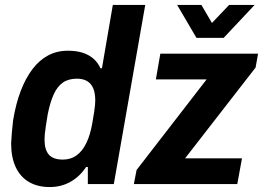

<svg xmlns="http://www.w3.org/2000/svg" viewBox="-20 -744 1063 776"><path d="M181 12Q132 12 97 -8.5Q62 -29 43.5 -68.5Q25 -108 25 -165Q26 -186 28 -209Q30 -232 33 -258Q44 -325 64 -377Q84 -429 111.5 -465Q139 -501 174.5 -520Q210 -539 254 -539Q288 -539 313.5 -531Q339 -523 357.5 -507Q376 -491 386 -468H392L436 -724H567L440 0H335V-69H328Q302 -30 264.5 -9Q227 12 181 12ZM234 -99Q266 -99 289.5 -116Q313 -133 329 -166Q345 -199 353 -246Q358 -274 360.5 -291Q363 -308 364 -318.5Q365 -329 365 -338Q365 -367 357 -386.5Q349 -406 332.5 -416Q316 -426 291 -426Q257 -426 234.5 -410.5Q212 -395 197.5 -363.5Q183 -332 173 -283Q168 -252 165 -232.5Q162 -213 161 -201Q160 -189 160 -180Q160 -139 177.5 -119Q195 -99 234 -99ZM521 0 532 -57 815 -423H610L628 -527H1023L1013 -471L728 -104H958L939 0ZM1009 -724 884 -591H774L696 -724H794L856 -618H805L906 -724Z"/></svg>

Font: Archivo SemiCondensed
Style: Bold Italic
Weight: 700
Width: 4
Italic angle: -10°
Designer: Hector Gatti
Foundry: Omnibus-Type
Version: Version 2.001